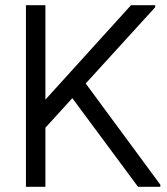

<svg xmlns="http://www.w3.org/2000/svg" viewBox="-20 -720 643 740"><path d="M116 -185V-293L485 -700H578V-692ZM80 0V-700H155V0ZM512 0 243 -363 298 -415 598 -8V0Z"/></svg>

Font: Fustat
Style: Regular
Weight: 400
Designer: Mohamed Gaber, Khaled Hosny, Laura Garcia Mut
Foundry: Kief Type Foundry, Alif Type Foundry, Hard Type Foundry
Version: Version 1.007